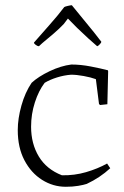

<svg xmlns="http://www.w3.org/2000/svg" viewBox="-20 -706 474 735"><path d="M232 9Q183 9 141 -17.5Q99 -44 73.5 -92.5Q48 -141 48 -208Q48 -252 62 -302Q76 -352 101 -389Q127 -413 170 -433.5Q213 -454 253 -459Q289 -459 327.5 -451.5Q366 -444 393 -437L394 -433L391 -307L363 -304L359 -308L347 -403Q328 -410 300.5 -415Q273 -420 252 -420Q225 -418 198 -409.5Q171 -401 151 -389Q128 -359 113.5 -314Q99 -269 99 -221Q99 -156 128.5 -107Q158 -58 217 -35Q265 -34 309.5 -47Q354 -60 390 -80L402 -62Q363 -26 312 -2Q300 2 279 5.5Q258 9 232 9ZM142 -541 129 -529Q124 -529 117 -534Q110 -539 110 -543Q136 -573 168.5 -609.5Q201 -646 226 -679Q229 -681 240 -683.5Q251 -686 255 -686L340 -582L368 -546Q368 -543 362 -536.5Q356 -530 352 -529Q339 -540 318 -559Q297 -578 275.5 -599Q254 -620 240 -635L224 -614Q207 -596 186 -578Q165 -560 142 -541Z"/></svg>

Font: Labrada Light
Style: Regular
Weight: 300
Designer: Mercedes Jáuregui
Foundry: Omnibus-Type Team
Version: Version 1.000; ttfautohint (v1.8.4.7-5d5b)